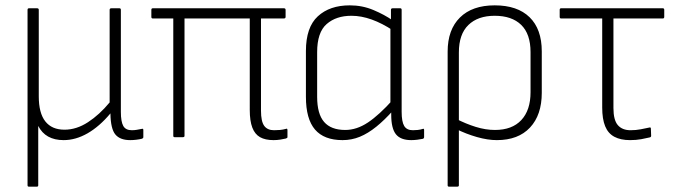

<svg xmlns="http://www.w3.org/2000/svg" viewBox="-20 -513 2516 718"><path d="M88 185Q83 185 83 180V-476Q83 -482 88 -482H119Q125 -482 125 -476V-153Q125 -90 149.5 -59Q174 -28 221 -28Q266 -28 309 -56Q352 -84 390 -130V-476Q390 -482 396 -482H427Q432 -482 432 -476V-95Q432 -58 441 -42Q450 -26 473 -26Q482 -26 491 -27.5Q500 -29 510 -31Q516 -33 516 -27V0Q516 4 510 6Q502 8 490 9.5Q478 11 467 11Q429 11 411.5 -10Q394 -31 393 -87V-89Q352 -40 307.5 -14.5Q263 11 218 11Q150 11 123 -42V180Q123 185 118 185Z M1003 11Q972 11 952.5 0Q933 -11 923.5 -36Q914 -61 914 -102V-444H670V-5Q670 0 664 0H633Q628 0 628 -5V-444H551Q546 -444 546 -450V-476Q546 -482 551 -482H1042Q1048 -482 1048 -476V-450Q1048 -444 1042 -444H956V-99Q956 -59 968 -42.5Q980 -26 1005 -26Q1016 -26 1027 -27Q1038 -28 1049 -31Q1055 -34 1055 -26V0Q1055 3 1049 5Q1041 7 1028.5 9Q1016 11 1003 11Z M1261 11Q1192 11 1158 -28.5Q1124 -68 1124 -151V-322Q1124 -411 1168.5 -452Q1213 -493 1288 -493Q1335 -493 1376.5 -475.5Q1418 -458 1448 -437L1450 -399Q1409 -426 1370 -440Q1331 -454 1294 -454Q1237 -454 1201.5 -423Q1166 -392 1166 -318V-151Q1166 -87 1192 -57Q1218 -27 1271 -27Q1314 -27 1356 -55Q1398 -83 1450 -141V-100Q1418 -64 1387 -39Q1356 -14 1325.5 -1.5Q1295 11 1261 11ZM1518 11Q1478 11 1460.5 -11Q1443 -33 1443 -84V-106L1440 -120V-413L1442 -428V-476Q1442 -482 1448 -482H1477Q1482 -482 1482 -476V-95Q1482 -58 1491.5 -42Q1501 -26 1524 -26Q1532 -26 1542 -27Q1552 -28 1561 -31Q1566 -33 1566 -27V0Q1566 4 1562 6Q1553 8 1540.5 9.5Q1528 11 1518 11Z M1659 185Q1654 185 1654 180V-320Q1654 -402 1700 -447.5Q1746 -493 1830 -493Q1915 -493 1960.5 -448.5Q2006 -404 2006 -321V-166Q2006 -83 1962 -36Q1918 11 1838 11Q1804 11 1763.5 -0.5Q1723 -12 1685 -31V-69Q1722 -50 1759 -38.5Q1796 -27 1831 -27Q1895 -27 1929.5 -64Q1964 -101 1964 -168V-318Q1964 -386 1929 -420Q1894 -454 1830 -454Q1767 -454 1731.5 -419.5Q1696 -385 1696 -317V180Q1696 185 1690 185Z M2336 11Q2301 11 2277.5 -1.5Q2254 -14 2243 -41Q2232 -68 2232 -111V-444H2078Q2073 -444 2073 -450V-476Q2073 -482 2078 -482H2459Q2464 -482 2464 -476V-450Q2464 -444 2459 -444H2274V-109Q2274 -64 2290.5 -45Q2307 -26 2338 -26Q2358 -26 2376 -29.5Q2394 -33 2408 -36Q2414 -38 2414 -32L2415 -5Q2415 0 2409 1Q2397 4 2378 7.5Q2359 11 2336 11Z"/></svg>

Font: Sofia Sans Semi Condensed ExtraLight
Style: Regular
Weight: 250
Version: Version 4.100